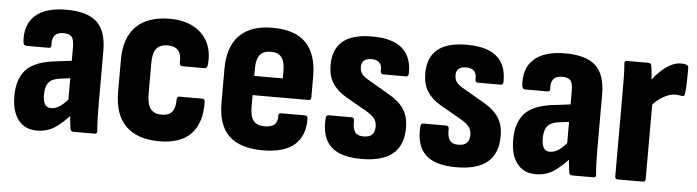

<svg xmlns="http://www.w3.org/2000/svg" viewBox="-39 -647 2897 798"><g transform="rotate(5 1410.0 -247.5)"><path d="M282 0Q273 0 270 -12Q268 -25 265.5 -49.5Q263 -74 262 -95L251 -120V-349Q251 -381 241.5 -393Q232 -405 206 -405Q157 -405 161 -351Q163 -339 150 -339H57Q46 -339 44 -354Q38 -426 81 -464.5Q124 -503 210 -503Q298 -503 338 -466Q378 -429 378 -346V-127Q378 -87 379 -60Q380 -33 382 -13Q384 0 372 0ZM131 8Q81 8 53.5 -27.5Q26 -63 26 -127Q26 -200 63 -238.5Q100 -277 190 -286L262 -295L261 -222L213 -216Q177 -212 162.5 -195Q148 -178 148 -144Q148 -117 156 -103.5Q164 -90 182 -90Q202 -90 221.5 -104Q241 -118 268 -152L277 -78Q239 -35 206.5 -13.5Q174 8 131 8Z M642 8Q550 8 502 -39.5Q454 -87 454 -181V-317Q454 -408 502.5 -455.5Q551 -503 642 -503Q700 -503 741 -481Q782 -459 801.5 -419.5Q821 -380 816 -329Q815 -311 804 -311H711Q699 -311 699 -325Q701 -360 686.5 -376Q672 -392 644 -392Q612 -392 596.5 -374Q581 -356 581 -311V-186Q581 -141 596 -122Q611 -103 643 -103Q672 -103 685.5 -119.5Q699 -136 699 -170Q699 -184 710 -184H805Q816 -184 816 -171Q818 -84 774.5 -38Q731 8 642 8Z M1073 8Q979 8 932.5 -36.5Q886 -81 886 -173V-316Q886 -408 933 -455.5Q980 -503 1071 -503Q1164 -503 1210 -456.5Q1256 -410 1256 -315V-229Q1256 -217 1245 -217H1012V-169Q1012 -128 1026.5 -110Q1041 -92 1073 -92Q1100 -92 1113.5 -103.5Q1127 -115 1126 -141Q1126 -152 1137 -152H1237Q1247 -152 1248 -140Q1249 -67 1205.5 -29.5Q1162 8 1073 8ZM1012 -297H1131V-328Q1131 -367 1117 -385Q1103 -403 1073 -403Q1041 -403 1026.5 -385Q1012 -367 1012 -328Z M1485 8Q1396 8 1356.5 -31Q1317 -70 1323 -149Q1324 -161 1335 -161H1430Q1441 -161 1441 -148Q1440 -116 1450 -101Q1460 -86 1486 -86Q1510 -86 1521.5 -97Q1533 -108 1533 -131Q1533 -151 1523 -164Q1513 -177 1490 -191L1399 -243Q1362 -265 1343 -295Q1324 -325 1324 -370Q1324 -436 1364 -469.5Q1404 -503 1486 -503Q1572 -503 1612.5 -467Q1653 -431 1651 -362Q1651 -350 1640 -350H1545Q1540 -350 1537 -353.5Q1534 -357 1534 -364Q1536 -386 1525 -397.5Q1514 -409 1492 -409Q1471 -409 1460.5 -400Q1450 -391 1450 -373Q1450 -355 1459 -343.5Q1468 -332 1491 -319L1577 -269Q1620 -244 1639.5 -213.5Q1659 -183 1659 -136Q1659 -64 1616 -28Q1573 8 1485 8Z M1880 8Q1791 8 1751.5 -31Q1712 -70 1718 -149Q1719 -161 1730 -161H1825Q1836 -161 1836 -148Q1835 -116 1845 -101Q1855 -86 1881 -86Q1905 -86 1916.5 -97Q1928 -108 1928 -131Q1928 -151 1918 -164Q1908 -177 1885 -191L1794 -243Q1757 -265 1738 -295Q1719 -325 1719 -370Q1719 -436 1759 -469.5Q1799 -503 1881 -503Q1967 -503 2007.5 -467Q2048 -431 2046 -362Q2046 -350 2035 -350H1940Q1935 -350 1932 -353.5Q1929 -357 1929 -364Q1931 -386 1920 -397.5Q1909 -409 1887 -409Q1866 -409 1855.5 -400Q1845 -391 1845 -373Q1845 -355 1854 -343.5Q1863 -332 1886 -319L1972 -269Q2015 -244 2034.5 -213.5Q2054 -183 2054 -136Q2054 -64 2011 -28Q1968 8 1880 8Z M2363 0Q2354 0 2351 -12Q2349 -25 2346.5 -49.5Q2344 -74 2343 -95L2332 -120V-349Q2332 -381 2322.5 -393Q2313 -405 2287 -405Q2238 -405 2242 -351Q2244 -339 2231 -339H2138Q2127 -339 2125 -354Q2119 -426 2162 -464.5Q2205 -503 2291 -503Q2379 -503 2419 -466Q2459 -429 2459 -346V-127Q2459 -87 2460 -60Q2461 -33 2463 -13Q2465 0 2453 0ZM2212 8Q2162 8 2134.5 -27.5Q2107 -63 2107 -127Q2107 -200 2144 -238.5Q2181 -277 2271 -286L2343 -295L2342 -222L2294 -216Q2258 -212 2243.5 -195Q2229 -178 2229 -144Q2229 -117 2237 -103.5Q2245 -90 2263 -90Q2283 -90 2302.5 -104Q2322 -118 2349 -152L2358 -78Q2320 -35 2287.5 -13.5Q2255 8 2212 8Z M2555 0Q2543 0 2543 -12V-368Q2543 -402 2542.5 -430Q2542 -458 2540 -481Q2538 -494 2550 -494H2641Q2650 -494 2652 -484Q2655 -467 2657 -442.5Q2659 -418 2659 -400L2670 -361V-12Q2670 0 2659 0ZM2660 -310 2652 -418Q2668 -440 2688 -459.5Q2708 -479 2730 -491Q2752 -503 2775 -503Q2782 -503 2787 -502.5Q2792 -502 2797 -500Q2803 -498 2804.5 -494.5Q2806 -491 2806 -485Q2806 -461 2805.5 -433Q2805 -405 2802 -379Q2801 -368 2791 -369Q2785 -370 2778 -371Q2771 -372 2763 -372Q2746 -372 2728 -364.5Q2710 -357 2692.5 -343.5Q2675 -330 2660 -310Z"/></g></svg>

Font: Sofia Sans Condensed ExtraBold
Style: Regular
Weight: 800
Designer: Botio Nikoltchev, Ani Petrova
Foundry: lettersoup
Version: Version 4.101